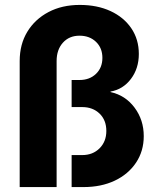

<svg xmlns="http://www.w3.org/2000/svg" viewBox="-20 -760 640 780"><path d="M60 0V-512Q60 -580 91 -631Q122 -682 177 -711Q232 -740 304 -740Q375 -740 429 -715Q483 -690 513.5 -645Q544 -600 544 -541Q544 -482 512 -439.5Q480 -397 429 -388V-386Q489 -373 526.5 -323Q564 -273 564 -207Q564 -146 532.5 -99Q501 -52 446 -26Q391 0 319 0H271V-130H314Q357 -130 384.5 -157.5Q412 -185 412 -228Q412 -272 384.5 -298.5Q357 -325 314 -325H271V-435H303Q344 -435 370 -460Q396 -485 396 -525Q396 -565 370 -590Q344 -615 303 -615Q261 -615 235.5 -586.5Q210 -558 210 -512V0Z"/></svg>

Font: JetBrains Mono NL ExtraBold
Style: Regular
Weight: 800
Designer: Philipp Nurullin, Konstantin Bulenkov
Foundry: JetBrains
Version: Version 2.304; ttfautohint (v1.8.4.7-5d5b)